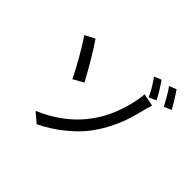

<svg xmlns="http://www.w3.org/2000/svg" viewBox="-201 -1126 1402 1402"><g transform="rotate(45 500.0 -424.5)"><path d="M338.9 27.3 264.6 -36.1Q646.5 -198.2 730.5 -604.5Q741.2 -653.3 741.2 -684.6L838.9 -665Q822.3 -612.3 818.4 -593.8Q801.8 -525.4 782.2 -466.8Q762.7 -408.2 724.6 -335.4Q686.5 -262.7 637.7 -202.6Q588.9 -142.6 511.7 -81.1Q434.6 -19.5 338.9 27.3ZM124 -678.7 201.2 -718.8Q274.4 -611.3 371.1 -434.6L291 -389.6Q260.7 -452.1 209.5 -542Q158.2 -631.8 124 -678.7ZM699.2 -824.2 753.9 -847.7Q799.8 -783.2 835 -714.8L778.3 -689.5Q750 -754.9 699.2 -824.2ZM825.2 -853.5 880.9 -876Q917 -825.2 962.9 -744.1L906.2 -719.7Q851.6 -819.3 825.2 -853.5Z"/></g></svg>

Font: GenEi Gothic M Regular
Style: Regular
Weight: 400
Designer: o_tamon (Modified); [Source Han Sans]
Ryoko NISHIZUKA  (kana & ideographs); Paul D. Hunt (Latin, Greek & Cyrillic); Wenl
Version: Version 1.1a;Original Version 1.004